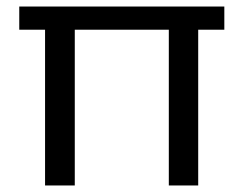

<svg xmlns="http://www.w3.org/2000/svg" viewBox="-20 -568 750 588"><path d="M667 -548V-477H587V0H497V-477H209V0H118V-477H39V-548Z"/></svg>

Font: MSTAGE
Style: Regular
Weight: 400
Designer: Ninad Kale (Devanagari), Jonny Pinhorn (Latin)
Foundry: Indian Type Foundry
Version: 4.004